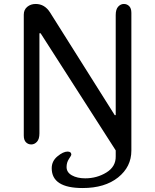

<svg xmlns="http://www.w3.org/2000/svg" viewBox="-20 -729 783 969"><path d="M643 -664V31Q643 113 576 166.5Q509 220 397 220Q241 220 241 120Q241 84 270 60Q299 36 321 36Q340 36 340 52Q340 55 328 73Q316 91 316 114Q316 141 343 156Q370 171 410 171Q469 171 517 141.5Q565 112 564 60V30L185 -561H179V-56Q179 -27 166.5 -13.5Q154 0 138 0Q122 0 111 -11Q100 -22 100 -45V-655Q100 -680 117.5 -694.5Q135 -709 160 -709Q205 -709 232 -667L559 -148H564V-653Q564 -682 576.5 -695.5Q589 -709 605 -709Q621 -709 632 -698Q643 -687 643 -664Z"/></svg>

Font: Marmelad
Style: Regular
Weight: 400
Designer: Manvel Shmavonyan
Foundry: Cyreal
Version: Version 1.001;PS 001.001;hotconv 1.0.88;makeotf.lib2.5.64775